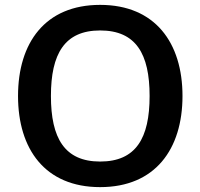

<svg xmlns="http://www.w3.org/2000/svg" viewBox="-20 -755 822 788"><path d="M391 -630C538 -630 594 -534 594 -361C594 -188 538 -92 391 -92C245 -92 189 -188 189 -361C189 -534 245 -630 391 -630ZM729 -361C729 -579 617 -735 391 -735C165 -735 54 -579 54 -361C54 -143 165 13 391 13C617 13 729 -143 729 -361Z"/></svg>

Font: Perun SemiBold
Style: Regular
Weight: 600
Foundry: Copyright (c) Stefan Peev, Context Ltd, 2016
Version: Version 1.089